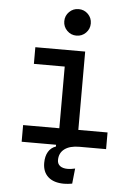

<svg xmlns="http://www.w3.org/2000/svg" viewBox="-62 -789 710 1042"><g transform="rotate(5 293.0 -268.5)"><path d="M327.1 207Q271 207 240.5 179.9Q210 152.8 210 103.5Q210 67.4 224.4 43Q238.8 18.6 265.6 9.8V-14.6L382.8 -15.6L392.6 0Q340.8 0 312 21.5Q283.2 43 283.2 82Q283.2 102.5 298.1 113.8Q313 125 339.8 125Q356.9 125 379.9 119.6L371.1 202.6Q359.9 204.6 348.4 205.8Q336.9 207 327.1 207ZM275.4 0V-488.3H378.9V0ZM78.1 0V-90.8H285.2V0ZM369.1 0V-90.8H538.1V0ZM107.4 -426.8V-517.6H378.9V-426.8ZM323.7 -599.6Q293.9 -599.6 272.7 -620.8Q251.5 -642.1 251.5 -671.9Q251.5 -702.1 272.7 -723.1Q293.9 -744.1 323.7 -744.1Q354 -744.1 375 -723.1Q396 -702.1 396 -671.9Q396 -642.1 375 -620.8Q354 -599.6 323.7 -599.6Z"/></g></svg>

Font: Cascadia Mono
Style: Regular
Weight: 400
Monospace: yes
Designer: Aaron Bell
Foundry: Saja Typeworks
Version: Version 2404.023